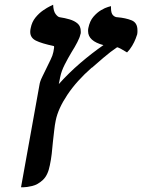

<svg xmlns="http://www.w3.org/2000/svg" viewBox="-20 -594 602 813"><path d="M216 -84Q212 -65 209.5 -41.5Q207 -18 204 7Q202 32 199 57.5Q196 83 191 106Q183 148 161.5 168Q140 188 116.5 193.5Q93 199 79 199H69L147 -234Q149 -249 159 -269Q169 -289 179 -310Q187 -327 195 -343Q203 -359 206 -374Q211 -397 208 -399Q156 -410 132 -422Q108 -434 108 -459Q108 -463 108.5 -467Q109 -471 110 -475Q115 -501 130 -519.5Q145 -538 162.5 -550Q180 -562 192.5 -568Q205 -574 205 -574Q206 -547 215.5 -534.5Q225 -522 233 -521Q254 -518 274.5 -512Q295 -506 308.5 -494.5Q322 -483 322 -461Q322 -458 322 -455Q322 -452 320 -447Q318 -436 307.5 -415.5Q297 -395 283 -373Q268 -348 254 -320.5Q240 -293 235 -268L229 -238Q271 -285 320 -327Q369 -369 418 -403Q353 -420 353 -462Q353 -465 353 -468Q353 -471 354 -475Q360 -505 375.5 -523Q391 -541 408 -551Q425 -561 437.5 -564.5Q450 -568 450 -568V-560Q450 -538 458.5 -529.5Q467 -521 477 -521Q512 -518 537 -508Q562 -498 562 -466Q562 -462 562 -458Q562 -454 561 -449Q560 -445 554.5 -430.5Q549 -416 539.5 -400Q530 -384 518 -372Q502 -382 491.5 -387.5Q481 -393 476 -394Q449 -376 418 -349.5Q387 -323 369 -307V-308Q305 -252 265.5 -193Q226 -134 216 -84Z"/></svg>

Font: Libertinus Serif SemiBold
Style: Italic
Weight: 600
Italic angle: -11.5°
Designer: Philipp H. Poll, Khaled Hosny
Foundry: Caleb Maclennan
Version: Version 7.051;RELEASE